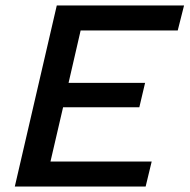

<svg xmlns="http://www.w3.org/2000/svg" viewBox="-20 -680 691 700"><path d="M34 0 187 -660H651L628 -569H274L230 -378H509L488 -289H210L164 -91H533L511 0Z"/></svg>

Font: Kantumruy Pro Medium
Style: Italic
Weight: 500
Italic angle: -13°
Designer: Sovichet Tep
Foundry: Sovichet Tep
Version: Version 1.002